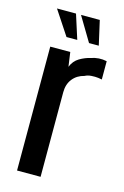

<svg xmlns="http://www.w3.org/2000/svg" viewBox="-103 -693 477 741"><g transform="rotate(15 135.5 -322.0)"><path d="M43 0V-495H123L131 -438Q141 -463 162 -475.5Q183 -488 205 -493Q236 -504 268 -497V-424Q265 -425 253 -426.5Q241 -428 226 -427Q211 -426 200 -420Q171 -413 154 -391.5Q137 -370 137 -338V0ZM223 -547H184L126 -644H201ZM137 -547H94L30 -644H106Z"/></g></svg>

Font: Alumni Sans SemiBold
Style: Regular
Weight: 600
Designer: Robert E. Leuschke
Foundry: Robert E. Leuschke
Version: Version 1.018